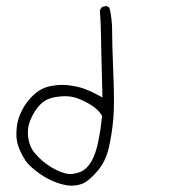

<svg xmlns="http://www.w3.org/2000/svg" viewBox="-20 -481 540 612"><path d="M159.7 61Q128.4 45.4 103.5 21Q89.8 7.3 82 -5.4Q71.8 -22.9 69.3 -47.9Q68.8 -53.2 68.8 -59.6Q68.8 -78.6 77.1 -99.1Q90.3 -129.9 108.9 -148.4Q123 -162.6 141.4 -168Q159.7 -173.3 183.1 -174.3Q185.5 -174.3 188.5 -174.3Q210 -174.3 230 -166.5Q252 -157.7 271.5 -145.5Q292 -132.8 304.2 -113.8L305.2 -111.3Q301.3 -68.8 293 -29.3Q281.7 27.8 255.9 53.7Q248 61.5 238.8 65.9Q220.2 73.7 203.4 73.7Q186.5 73.7 159.7 61ZM199.7 -209Q189.5 -210.4 182.1 -210.4Q160.2 -210.4 141.1 -206.5Q112.3 -201.2 88.4 -179.7Q64.5 -157.7 50.5 -130.4Q36.6 -103 33.7 -77.6Q32.2 -64.9 32.2 -54Q32.2 -43 33.4 -35.4Q34.7 -27.8 36.1 -22.5Q42 0.5 61.5 31.2Q70.8 44.9 94.2 63.5Q142.1 101.1 194.3 109.9Q201.2 110.8 207.5 110.8Q225.1 110.8 241.2 105Q261.7 97.7 289.6 65.4Q317.4 33.2 327.1 -11.2Q337.4 -57.1 341.3 -104.5Q343.3 -128.4 343.3 -164.1Q343.3 -199.7 340.3 -271.2Q337.4 -342.8 337.4 -382.8Q337.4 -422.9 328.6 -457L320.3 -461.4Q319.3 -461.4 318.8 -461.4Q310.1 -461.4 303.2 -457L298.3 -447.8Q301.3 -410.2 301.8 -373Q302.2 -335.9 306.6 -170.4L293.9 -177.2Q272.9 -189 250.7 -197.3Q228.5 -205.6 199.7 -209Z"/></svg>

Font: NaikaiFont
Style: Light
Weight: 300
Version: Version 1.89